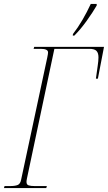

<svg xmlns="http://www.w3.org/2000/svg" viewBox="-38 -951 546 971"><path d="M-18 0 -15 -10H13Q38 -10 51.5 -15.5Q65 -21 69 -43L201 -660Q205 -679 205 -686Q205 -704 168 -704H132L135 -714H488L457 -553H447Q452 -591 456 -617.5Q460 -644 460 -661Q460 -683 450 -693.5Q440 -704 414 -704H237L98 -47Q97 -42 96.5 -38Q96 -34 96 -31Q96 -17 107 -13.5Q118 -10 137 -10H199L196 0ZM331 -779Q356 -811 379 -850.5Q402 -890 421 -931H451V-923Q432 -890 401 -846.5Q370 -803 338 -771H330Z"/></svg>

Font: Noto Serif Display ExtraCondensed Thin
Style: Italic
Weight: 100
Width: 2
Italic angle: -12°
Designer: Monotype Design Team
Foundry: Monotype Imaging Inc.
Version: Version 2.009